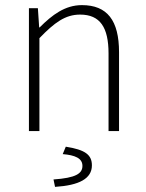

<svg xmlns="http://www.w3.org/2000/svg" viewBox="-20 -512 570 750"><path d="M93 0H134V-363C193 -424 235 -455 293 -455C371 -455 404 -405 404 -303V0H445V-308C445 -432 399 -492 300 -492C234 -492 184 -454 135 -405H133L128 -480H93ZM195 218C289 212 339 186 339 134C339 92 312 73 237 61L225 90C273 94 302 106 302 136C302 166 276 183 189 189Z"/></svg>

Font: Source Sans Pro Light
Style: Regular
Weight: 300
Designer: Paul D. Hunt
Foundry: Adobe Systems Incorporated
Version: Version 3.006;hotconv 1.0.111;makeotfexe 2.5.65597